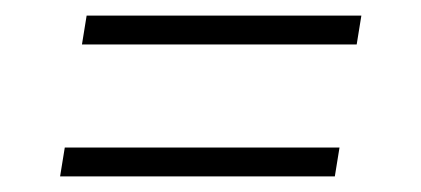

<svg xmlns="http://www.w3.org/2000/svg" viewBox="-20 -463 540 246"><path d="M437 -406H85L91 -443H443ZM57 -237 63 -274H415L409 -237Z"/></svg>

Font: Iosevka Slab XLtObl
Style: Regular
Weight: 200
Italic angle: -9°
Monospace: yes
Designer: Belleve Invis
Foundry: Belleve Invis
Version: Version 11.1.1; ttfautohint (v1.8.3)